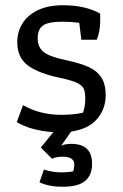

<svg xmlns="http://www.w3.org/2000/svg" viewBox="-20 -498 470 734"><path d="M131 199 148 150Q161 155 180 158Q199 161 213 161Q240 161 260 157Q264 145 264 131Q264 101 219 101Q195 101 179 109L136 66L184 7Q101 2 44 -31L68 -96Q133 -59 214 -59Q260 -59 297 -67Q306 -91 306 -120Q306 -146 300 -159Q294 -172 274 -181.5Q254 -191 211 -200Q129 -217 87.5 -247Q46 -277 46 -338Q46 -375 65 -407Q84 -439 123.5 -458.5Q163 -478 221 -478Q306 -478 363 -446V-415Q363 -379 350 -346H291L283 -411Q251 -415 217 -415Q166 -415 145 -401Q124 -387 124 -351Q124 -319 145.5 -300.5Q167 -282 228 -269Q285 -257 317.5 -242.5Q350 -228 367 -202.5Q384 -177 384 -134Q384 -82 351.5 -43.5Q319 -5 252 5L214 59Q229 52 253 52Q332 52 332 128Q332 172 305 194Q278 216 220 216Q167 216 131 199Z"/></svg>

Font: Athiti Medium
Style: Regular
Weight: 500
Designer: CadsonDemak Team
Foundry: CadsonDemak
Version: Version 1.032